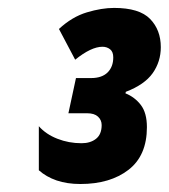

<svg xmlns="http://www.w3.org/2000/svg" viewBox="-20 -873 426 485"><path d="M183.1 -408.2Q149.4 -408.2 123 -417.2Q96.7 -426.3 78.1 -442.9V-554.2Q96.2 -533.7 125 -522.5Q153.8 -511.2 186 -511.2Q208.5 -511.2 222.7 -522.5Q236.8 -533.7 236.8 -557.1Q236.8 -569.8 227.5 -578.4Q218.3 -586.9 200.2 -586.9H152.8L171.9 -675.8H210Q237.3 -675.8 251.7 -689.9Q266.1 -704.1 266.1 -728Q266.1 -742.2 258.1 -748.5Q250 -754.9 238.8 -754.9Q210.4 -754.9 169.9 -722.2L128.9 -799.8Q162.1 -830.6 199.5 -841.8Q236.8 -853 268.1 -853Q332 -853 359.1 -825.2Q386.2 -797.4 386.2 -753.9Q386.2 -717.3 365.7 -688.2Q345.2 -659.2 297.9 -641.1L296.9 -637.2Q320.3 -627.9 335.7 -607.9Q351.1 -587.9 351.1 -551.8Q351.1 -480 304.7 -444.1Q258.3 -408.2 183.1 -408.2Z"/></svg>

Font: Open Sans Condensed ExtraBold
Style: Italic
Weight: 800
Width: 3
Italic angle: -12°
Designer: Monotype Design Team
Foundry: Monotype Imaging Inc.
Version: Version 3.003; ttfautohint (v1.8.4)